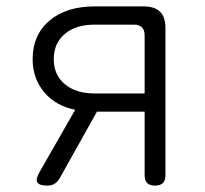

<svg xmlns="http://www.w3.org/2000/svg" viewBox="-20 -570 640 600"><path d="M128 10Q102 10 96.5 -0.5Q91 -11 104 -33L215 -227Q154 -239 118 -282Q82 -325 82 -385Q82 -461 134.5 -505.5Q187 -550 276 -550H429Q463 -550 480 -533.5Q497 -517 497 -483V-22Q497 -6 489 2Q481 10 464 10Q448 10 440 2Q432 -6 432 -22V-221H283L166 -12Q159 -1 150 4.5Q141 10 128 10ZM432 -459Q432 -476 423.5 -484.5Q415 -493 398 -493H276Q217 -493 182.5 -464Q148 -435 148 -385Q148 -336 182.5 -307Q217 -278 276 -278H432Z"/></svg>

Font: Maple Mono NL ExtraLight
Style: Regular
Weight: 275
Monospace: yes
Designer: subframe7536
Version: Version 7.000